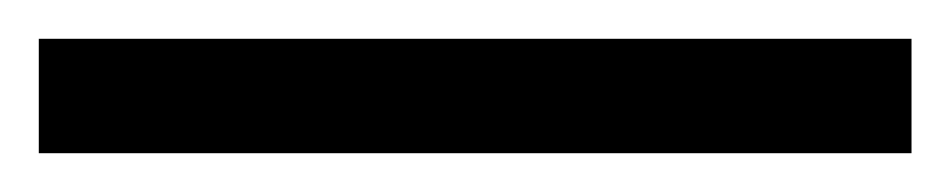

<svg xmlns="http://www.w3.org/2000/svg" viewBox="-20 -19 490 99"><path d="M0 60V1H450V60Z"/></svg>

Font: Faustina
Style: Italic
Weight: 400
Italic angle: -8°
Designer: Alfonso Garcia
Foundry: http://www.omnibus-type.com
Version: Version 1.200